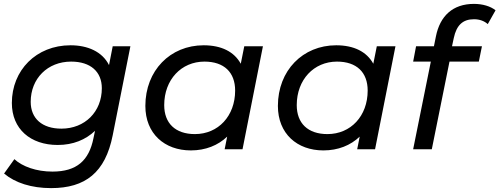

<svg xmlns="http://www.w3.org/2000/svg" viewBox="-20 -768 2570 988"><path d="M560 -530 541 -433C506 -503 430 -535 343 -535C166 -535 41 -406 41 -238C41 -104 137 -22 277 -22C356 -22 421 -49 469 -95L461 -57C438 58 375 115 250 115C167 115 95 89 54 51L1 125C58 173 142 200 243 200C419 200 522 120 560 -72L651 -530ZM296 -106C197 -106 138 -158 138 -244C138 -364 225 -451 346 -451C446 -451 504 -399 504 -314C504 -193 417 -106 296 -106Z M1237 -530 1219 -440C1185 -502 1119 -535 1028 -535C856 -535 728 -405 728 -223C728 -80 827 6 962 6C1038 6 1102 -20 1149 -65L1136 0H1228L1333 -530ZM983 -78C882 -78 825 -134 825 -227C825 -358 913 -451 1032 -451C1133 -451 1190 -396 1190 -302C1190 -171 1103 -78 983 -78Z M1919 -530 1901 -440C1867 -502 1801 -535 1710 -535C1538 -535 1410 -405 1410 -223C1410 -80 1509 6 1644 6C1720 6 1784 -20 1831 -65L1818 0H1910L2015 -530ZM1665 -78C1564 -78 1507 -134 1507 -227C1507 -358 1595 -451 1714 -451C1815 -451 1872 -396 1872 -302C1872 -171 1785 -78 1665 -78Z M2419 -669C2448 -669 2472 -660 2490 -644L2530 -715C2504 -736 2463 -748 2419 -748C2310 -748 2244 -686 2223 -580L2213 -530H2121L2106 -451H2197L2106 0H2202L2293 -451H2444L2460 -530H2306L2315 -572C2329 -638 2361 -669 2419 -669Z"/></svg>

Font: AWKNG-Font Medium
Style: Italic
Weight: 500
Italic angle: -11.3°
Designer: Awakening Church
Foundry: Awakening Church
Version: Version 1.700;PS 001.700;hotconv 1.0.88;makeotf.lib2.5.64775